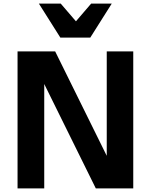

<svg xmlns="http://www.w3.org/2000/svg" viewBox="-20 -1052 842 1072"><path d="M78 -765H288L576 -182V-765H724V0H515L227 -583V0H78ZM197 -1032H319L404 -933L489 -1032H604L484 -842H317Z"/></svg>

Font: Application
Style: Bold
Weight: 700
Designer: Wei Huang
Foundry: Wei Huang
Version: Version 0.012